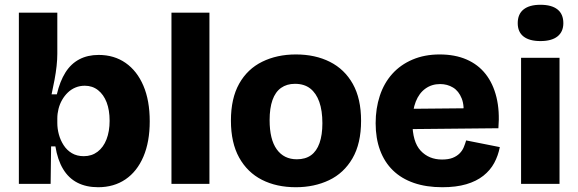

<svg xmlns="http://www.w3.org/2000/svg" viewBox="-20 -770 2422 804"><path d="M391 14Q341 14 304 -5Q267 -24 244 -62.5Q221 -101 212 -157H194L192 0H59V-250V-717H220V-545Q220 -521 217 -493.5Q214 -466 208.5 -436.5Q203 -407 196 -375H218Q231 -430 254 -466.5Q277 -503 312 -521.5Q347 -540 393 -540Q458 -540 506 -506.5Q554 -473 580.5 -411Q607 -349 607 -262Q607 -176 580.5 -114Q554 -52 505.5 -19Q457 14 391 14ZM331 -116Q364 -116 388.5 -134.5Q413 -153 426 -186.5Q439 -220 439 -264Q439 -309 426.5 -341.5Q414 -374 390.5 -392.5Q367 -411 335 -411Q314 -411 296 -403.5Q278 -396 264 -382.5Q250 -369 240 -351.5Q230 -334 225 -314Q220 -294 220 -274V-255Q220 -231 226.5 -207Q233 -183 246.5 -162Q260 -141 281 -128.5Q302 -116 331 -116Z M698 0V-717H857V0Z M1219 14Q1138 14 1077 -17Q1016 -48 981.5 -110Q947 -172 947 -265Q947 -358 981.5 -419.5Q1016 -481 1078 -511.5Q1140 -542 1219 -542Q1300 -542 1361.5 -511Q1423 -480 1457.5 -418.5Q1492 -357 1492 -264Q1492 -169 1456 -107Q1420 -45 1358 -15.5Q1296 14 1219 14ZM1223 -103Q1259 -103 1282.5 -120Q1306 -137 1318 -171Q1330 -205 1330 -254Q1330 -307 1317 -343.5Q1304 -380 1279 -399.5Q1254 -419 1215 -419Q1181 -419 1157 -402Q1133 -385 1121 -351Q1109 -317 1109 -267Q1109 -186 1139 -144.5Q1169 -103 1223 -103Z M1832 14Q1765 14 1713 -4Q1661 -22 1625.5 -56.5Q1590 -91 1571.5 -141Q1553 -191 1553 -254Q1553 -316 1570.5 -369Q1588 -422 1622.5 -460.5Q1657 -499 1707.5 -520.5Q1758 -542 1821 -542Q1885 -542 1933.5 -521Q1982 -500 2013.5 -460Q2045 -420 2059 -362.5Q2073 -305 2067 -233L1658 -229V-314L1972 -317L1919 -276Q1926 -326 1913.5 -357.5Q1901 -389 1877 -403.5Q1853 -418 1823 -418Q1788 -418 1761.5 -399Q1735 -380 1721 -344.5Q1707 -309 1707 -258Q1707 -176 1741.5 -139Q1776 -102 1831 -102Q1858 -102 1875.5 -109Q1893 -116 1904.5 -127.5Q1916 -139 1922 -153.5Q1928 -168 1932 -182L2073 -154Q2066 -118 2049.5 -87.5Q2033 -57 2004 -34Q1975 -11 1932.5 1.5Q1890 14 1832 14Z M2162 0V-528H2323V0ZM2243 -598Q2197 -598 2172.5 -617Q2148 -636 2148 -673Q2148 -711 2172.5 -730.5Q2197 -750 2243 -750Q2290 -750 2314.5 -730.5Q2339 -711 2339 -673Q2339 -637 2314.5 -617.5Q2290 -598 2243 -598Z"/></svg>

Font: Bricolage Grotesque 24pt ExtraBold
Style: Regular
Weight: 800
Designer: Mathieu Triay
Foundry: Atelier Triay
Version: Version 1.001;gftools[0.9.33.dev8+g029e19f]